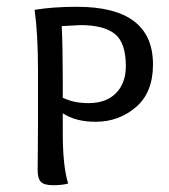

<svg xmlns="http://www.w3.org/2000/svg" viewBox="-20 -544 497 566"><path d="M241 -240Q293 -240 322 -269.5Q351 -299 351 -349Q351 -418 318.5 -444Q286 -470 217 -470Q213 -470 162 -467Q165 -401 165 -316V-256Q197 -240 241 -240ZM92 -180V-336Q92 -444 82 -515Q136 -524 207 -524Q431 -524 431 -354Q431 -271 380.5 -228Q330 -185 262 -185Q203 -185 165 -210V-155Q165 -52 181 -3Q163 2 137 2Q110 2 100.5 -8Q91 -18 91 -42Q91 -54 91.5 -103Q92 -152 92 -180Z"/></svg>

Font: Overlock SC
Style: Regular
Weight: 400
Designer: Dario Muhafara
Foundry: Dario Manuel Muhafara
Version: Version 1.001